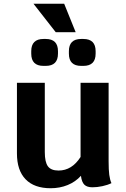

<svg xmlns="http://www.w3.org/2000/svg" viewBox="-20 -990 670 1020"><path d="M572 -17Q552 -7 524 -1Q496 5 471 5Q442 5 428 -9Q414 -23 410 -56Q381 -24 339.5 -7Q298 10 249 10Q162 10 116 -37.5Q70 -85 70 -175V-550H218V-182Q218 -129 234.5 -106.5Q251 -84 291 -84Q362 -84 408 -156V-550H557V-133Q557 -87 560.5 -61Q564 -35 572 -17ZM146 -705V-718Q146 -783 211 -783H223Q288 -783 288 -718V-705Q288 -640 223 -640H211Q146 -640 146 -705ZM346 -705V-718Q346 -783 411 -783H423Q488 -783 488 -718V-705Q488 -640 423 -640H411Q346 -640 346 -705ZM158 -970H321L382 -819H276Z"/></svg>

Font: Krub
Style: Bold
Weight: 700
Version: Version 1.000; ttfautohint (v1.6)